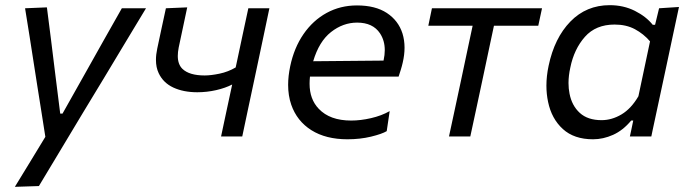

<svg xmlns="http://www.w3.org/2000/svg" viewBox="-20 -528 2648 743"><path d="M37.5 195Q66 147.5 96.5 98.5Q126.5 49 155.5 1.5Q148 -46 140.5 -94Q133 -141.5 125.5 -188.5L111.5 -278Q103 -331 94.5 -387Q85.5 -442.5 77 -496L161.5 -499.5Q169.5 -435 177.5 -374Q185 -312.5 193 -248L213 -88.5H222L312 -248.5Q347.5 -312 381.8 -372.8Q416 -433.5 451.5 -496H545Q521 -456 498.5 -419Q476 -381.5 449 -336.8Q422 -292 384.5 -229.5L300 -90Q242.5 5.5 202.8 71.8Q163 138 130.5 192Z M835.5 0Q846 -48 857 -101Q868 -154 878.5 -201Q852.5 -187.5 816.5 -179.2Q780.5 -171 743.5 -171Q690 -171 650.8 -189.2Q611.5 -207.5 594 -245Q583.5 -267 583.5 -296.5Q583.5 -316.5 588.5 -340Q597.5 -382.5 605.5 -419.8Q613.5 -457 622 -496L704.5 -499.5Q696 -461.5 688.5 -424Q680.5 -386.5 671.5 -344Q668 -326 668 -311.5Q668 -279 686 -261.5Q712.5 -236 772 -236Q796.5 -236 829.8 -243Q863 -250 892 -267L896 -285.5Q909 -347 919.5 -396Q930 -444.5 941 -496H1022.5Q1011 -441.5 1000 -389Q988.5 -336 974.5 -268.5L964 -219Q951 -158 940 -106.5Q929 -55 917.5 0Z M1324.5 11Q1241 11 1185 -24.2Q1129 -59.5 1107 -123Q1095 -158 1095 -199.5Q1095 -233.5 1103 -271.5Q1118 -343 1154.5 -396Q1191 -449 1244 -478Q1297 -507 1361.5 -507Q1432.5 -507 1477 -477.8Q1521.5 -448.5 1537.5 -398.5Q1545.5 -372.5 1545.5 -343.5Q1545.5 -316 1538.5 -286Q1535.5 -272.5 1531 -258Q1526.5 -243.5 1522.5 -231.5H1179.5Q1178 -217.5 1178 -204Q1178 -144 1213.5 -107Q1256.5 -61.5 1339 -61.5Q1375.5 -61.5 1415.8 -70.8Q1456 -80 1488 -98L1476.5 -20.5Q1458 -9.5 1415.8 0.8Q1373.5 11 1324.5 11ZM1362 -440.5Q1307.5 -440.5 1261 -404Q1214.5 -367.5 1192 -291L1464 -293.5L1464.5 -295Q1469 -315.5 1469 -334Q1469 -371 1450.5 -399Q1423 -440.5 1362 -440.5Z M1717.5 0Q1729.5 -55.5 1740.5 -106.8Q1751.5 -158 1764.5 -219L1775 -268.5Q1785 -315.5 1793 -353.5Q1801 -391.5 1809 -428.5H1637.5L1651.5 -496H2077.5L2063 -428.5H1891.5Q1883.5 -391.5 1875.5 -353.5Q1867.5 -315.5 1857.5 -268.5L1847 -219Q1834 -158 1823 -106.8Q1812 -55.5 1800 0Z M2417.5 0 2422.5 -23 2430.5 -61.5H2422.5Q2391 -23.5 2352.5 -6.2Q2314 11 2275 11Q2201.5 11 2158 -28.8Q2114.5 -68.5 2101 -133.5Q2094.5 -164 2094.5 -196.5Q2094.5 -233.5 2103 -273.5Q2125.5 -381 2187.2 -444.5Q2249 -508 2339.5 -508Q2393 -508 2436.8 -486Q2480.5 -464 2506 -432H2515L2530.5 -496L2607.5 -501Q2594.5 -442 2583 -386.5Q2571 -330.5 2558 -269L2506 -26.5Q2503 -13 2500.5 0ZM2308 -63Q2347.5 -63 2385 -85.2Q2422.5 -107.5 2450.5 -155.5L2495.5 -368Q2470.5 -397 2437 -415Q2403.5 -433 2358.5 -433Q2285.5 -433 2243.5 -385.5Q2201.5 -338 2187 -266.5Q2180 -235 2180 -206.5Q2180 -185 2184 -165.5Q2193 -119 2223.8 -91Q2254.5 -63 2308 -63Z"/></svg>

Font: Heraclito
Style: Italic
Weight: 400
Italic angle: -12°
Designer: Kostas Bartsokas (font) & Cristiano Sobral (main changes)
Foundry: Kostas Bartsokas (font) & Cristiano Sobral (main changes)
Version: Version 1.00;July 8, 2020;FontCreator 13.0.0.2655 64-bit